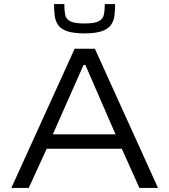

<svg xmlns="http://www.w3.org/2000/svg" viewBox="-20 -929 837 949"><path d="M36 0 349 -688H449L761 0H669L582 -194H211L122 0ZM241 -265H551L402 -608H393ZM398 -764Q344 -764 313 -774.5Q282 -785 268 -804.5Q254 -824 250.5 -850.5Q247 -877 247 -909H298Q298 -878 302 -856.5Q306 -835 327 -824Q348 -813 398 -813Q447 -813 468 -824Q489 -835 493.5 -856.5Q498 -878 498 -909H549Q549 -877 545.5 -850.5Q542 -824 527.5 -804.5Q513 -785 482 -774.5Q451 -764 398 -764Z"/></svg>

Font: Saira Expanded
Style: Regular
Weight: 400
Width: 7
Designer: Hector Gatti with collaboration of the Omnibus-Type team
Foundry: Omnibus-Type
Version: Version 1.100; ttfautohint (v1.8.3)